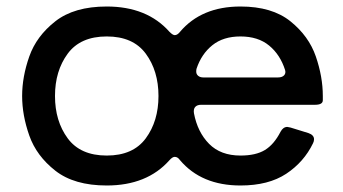

<svg xmlns="http://www.w3.org/2000/svg" viewBox="-20 -557 1054 590"><path d="M948 -235H598Q586 -235 580 -228.5Q574 -222 576 -209Q587 -151 622.5 -115Q658 -79 719 -79Q766 -79 794 -96Q822 -113 842 -152Q850 -167 863 -167Q865 -167 873 -165L928 -148Q945 -142 945 -129Q945 -123 942 -117Q914 -59 859.5 -23Q805 13 719 13Q599 13 533 -65Q526 -75 517 -75Q510 -75 501 -65Q432 13 308 13Q208 13 150 -32.5Q92 -78 70 -140.5Q48 -203 48 -262Q48 -321 70 -383.5Q92 -446 150 -491.5Q208 -537 308 -537Q432 -537 501 -459Q511 -449 517 -449Q525 -449 533 -459Q599 -537 719 -537Q816 -537 872.5 -491.5Q929 -446 950.5 -383.5Q972 -321 972 -262V-249Q972 -235 948 -235ZM467 -262Q467 -339 428 -392Q389 -445 308 -445Q227 -445 188 -392Q149 -339 149 -262Q149 -185 188 -132Q227 -79 308 -79Q389 -79 428 -132Q467 -185 467 -262ZM584 -346Q583 -343 583 -337Q583 -329 589 -324Q595 -319 605 -319H834Q847 -319 853 -325.5Q859 -332 856 -342Q841 -389 807 -417Q773 -445 719 -445Q666 -445 632.5 -418Q599 -391 584 -346Z"/></svg>

Font: Shippori Gochic B2 Bold
Style: Regular
Weight: 700
Designer: FONTDASU
Foundry: FONTDASU / Google Inc. / but / Adobe
Version: Version 1.130